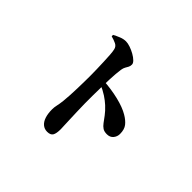

<svg xmlns="http://www.w3.org/2000/svg" viewBox="-183 -1055 1366 1366"><g transform="rotate(45 500.0 -372.0)"><path d="M434 54Q406 54 386 37Q366 20 356 -11Q346 -42 346 -84Q346 -105 351 -126.5Q356 -148 360 -182Q363 -210 365 -245.5Q367 -281 368 -318Q369 -355 369.5 -387Q370 -419 370 -440Q370 -471 369 -509Q368 -547 366.5 -583.5Q365 -620 363 -650Q361 -680 357 -697Q352 -722 329.5 -733Q307 -744 279 -751L278 -765Q300 -777 326 -787.5Q352 -798 376 -798Q395 -798 420 -789.5Q445 -781 469 -767.5Q493 -754 508 -739Q523 -724 523 -711Q523 -695 517 -684Q511 -673 504 -661Q497 -649 494 -630Q491 -609 488.5 -582Q486 -555 485 -522.5Q484 -490 483 -453Q482 -407 481.5 -363Q481 -319 481.5 -277Q482 -235 483.5 -197.5Q485 -160 486 -129Q487 -89 488.5 -63.5Q490 -38 490 -28Q490 16 478.5 35Q467 54 434 54ZM747 -234Q720 -234 704 -244.5Q688 -255 674 -274Q660 -293 641.5 -318Q623 -343 592 -372Q568 -394 537 -414.5Q506 -435 458 -456V-488Q542 -483 616 -465Q690 -447 735 -420Q771 -399 791.5 -373Q812 -347 812 -302Q812 -275 795 -254.5Q778 -234 747 -234Z"/></g></svg>

Font: Noto Serif HK ExtraLight ExtraBold
Style: Regular
Weight: 800
Version: Version 2.003-H1;hotconv 1.1.1;makeotfexe 2.6.0